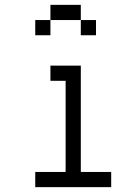

<svg xmlns="http://www.w3.org/2000/svg" viewBox="-20 -770 540 790"><path d="M312.5 -687.5H187.5V-750H312.5ZM125 -62.5H250V-437.5H187.5V-500H312.5V-62.5H437.5V0H125ZM125 -687.5H187.5V-625H125ZM312.5 -687.5H375V-625H312.5Z"/></svg>

Font: ChillBitmapSE 16px
Style: Regular
Weight: 400
Designer: Designed by Warren2060
Foundry: ChillType
Version: Version 1.000